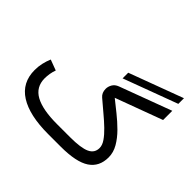

<svg xmlns="http://www.w3.org/2000/svg" viewBox="-178 -1035 1268 1268"><g transform="rotate(45 455.5 -401.0)"><path d="M877 -749 497.6 -607.9V-660.6L877 -801.8ZM527.3 -87.9Q627.9 -87.9 671.9 -108.2Q715.8 -128.4 715.8 -175.3Q715.8 -201.7 695.8 -230.7Q675.8 -259.8 643.1 -291.3Q610.4 -322.8 570.8 -355.7Q531.2 -388.7 492.2 -422.4Q467.3 -443.4 467.3 -480Q467.3 -501.5 479.2 -522.2Q491.2 -543 518.1 -553.2L881.3 -688.5V-602.5L551.8 -480.5Q588.9 -450.7 632.1 -416.3Q675.3 -381.8 713.9 -343.3Q752.4 -304.7 777.1 -262.2Q801.8 -219.7 801.8 -173.8Q801.8 -86.4 736.8 -43.2Q671.9 0 527.8 0H410.2Q235.4 0 141.6 -59.3Q47.9 -118.7 47.9 -236.3Q47.9 -269 54.9 -300.3Q62 -331.5 74.2 -360.4L148.9 -332.5Q141.1 -312 137.2 -288.6Q133.3 -265.1 133.3 -243.7Q133.8 -163.1 202.1 -125.5Q270.5 -87.9 405.3 -87.9Z"/></g></svg>

Font: Vazir WOL
Style: Regular-WOL
Weight: 400
Designer: Saber Rastikerdar
Foundry: Saber Rastikerdar
Version: Version 30.00;August 23, 2021;FontCreator 13.0.0.2683 64-bit